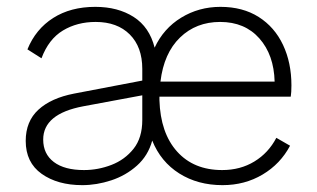

<svg xmlns="http://www.w3.org/2000/svg" viewBox="-20 -530 925 560"><path d="M220 10Q148 10 101.5 -23Q55 -56 55 -119Q55 -176 92 -210Q129 -244 196 -257L395 -295V-329Q395 -393 358.5 -429.5Q322 -466 259 -466Q205 -466 163.5 -441Q122 -416 101 -360L60 -386Q84 -445 135 -477.5Q186 -510 258 -510Q324 -510 370 -480.5Q416 -451 431 -391Q457 -447 508.5 -478.5Q560 -510 623 -510Q688 -510 734.5 -480.5Q781 -451 805.5 -399Q830 -347 830 -281Q830 -271 829.5 -262.5Q829 -254 828 -248H445V-238Q448 -142 496.5 -88Q545 -34 628 -34Q681 -34 722 -59Q763 -84 786 -128L826 -105Q798 -52 746 -21Q694 10 629 10Q557 10 503 -24Q449 -58 424 -120Q412 -76 379.5 -47Q347 -18 304.5 -4Q262 10 220 10ZM448 -292H781Q779 -370 736.5 -418Q694 -466 622 -466Q552 -466 505 -420.5Q458 -375 448 -292ZM225 -34Q266 -34 305 -49Q344 -64 369.5 -96Q395 -128 395 -180V-252L223 -220Q106 -198 106 -123Q106 -81 137 -57.5Q168 -34 225 -34Z"/></svg>

Font: Work Sans Light
Style: Regular
Weight: 300
Designer: Wei Huang
Foundry: Wei Huang
Version: Version 2.012; ttfautohint (v1.8.3)